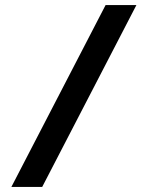

<svg xmlns="http://www.w3.org/2000/svg" viewBox="-20 -740 585 760"><path d="M398 -720H520L147 0H25Z"/></svg>

Font: Kufam SemiBold
Style: Regular
Weight: 600
Designer: Wael Morcos, Artur Schmal
Foundry: Original Type
Version: Version 1.300; ttfautohint (v1.8.3)